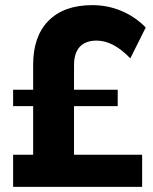

<svg xmlns="http://www.w3.org/2000/svg" viewBox="-20 -727 597 747"><path d="M268 -125H533V0H31V-125H109V-314H31V-378H109V-476Q109 -586 169 -646.5Q229 -707 339 -707Q399 -707 452.5 -684.5Q506 -662 547 -620L487 -500Q421 -569 356 -569Q313 -569 290.5 -545Q268 -521 268 -473V-378H438V-314H268Z"/></svg>

Font: Montserrat arm2 SemiBold
Style: Regular
Weight: 600
Designer: Julieta Ulanovsky
Foundry: Julieta Ulanovsky
Version: Version 6.000